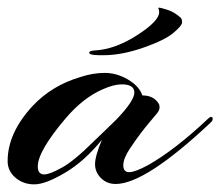

<svg xmlns="http://www.w3.org/2000/svg" viewBox="-25 -474 577 503"><path d="M448 -428Q452 -424 452 -415.5Q452 -407 429.5 -388Q407 -369 353 -350Q299 -331 254.5 -329.5Q210 -328 209 -335Q207 -341 225 -342Q277 -345 334.5 -382Q392 -419 392 -442Q392 -447 390.5 -450.5Q389 -454 392 -454Q395 -454 413 -448.5Q431 -443 448 -428ZM364 -42Q434 -82 519 -162Q529 -172 532 -165Q532 -164 532 -161Q532 -158 528 -154Q356 8 278 8Q255 8 239.5 -7.5Q224 -23 224 -44Q224 -65 242 -108Q197 -52 145.5 -21.5Q94 9 65 9Q36 9 15.5 -8.5Q-5 -26 -5 -52Q-5 -126 61 -197Q111 -250 185 -272Q218 -283 249.5 -283Q281 -283 310.5 -265.5Q340 -248 348 -224Q378 -224 391 -202Q393 -199 393 -192Q393 -185 385.5 -176Q378 -167 367 -154Q356 -141 344.5 -126Q333 -111 315.5 -85Q298 -59 298 -41Q298 -23 313.5 -23Q329 -23 364 -42ZM294 -253Q273 -253 244 -240Q193 -218 147 -164Q74 -78 74 -38Q74 -17 91 -17Q105 -17 137.5 -35Q170 -53 223 -106Q226 -109 246 -128Q266 -147 280 -161Q327 -210 327 -231.5Q327 -253 294 -253Z"/></svg>

Font: Arizonia
Style: Regular
Weight: 400
Designer: Robert E. Leuschke
Foundry: Robert E. Leuschke
Version: Version 1.003